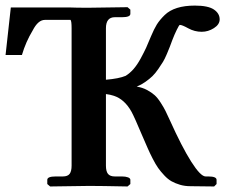

<svg xmlns="http://www.w3.org/2000/svg" viewBox="-23 -673 814 694"><path d="M751 1 665 0Q645 0 627.7 -5.1Q610.4 -10.3 596.9 -17.8Q583.5 -25.4 570.6 -39.3Q557.6 -53.2 548.6 -65.9Q539.6 -78.6 528.6 -100.1Q517.6 -121.6 510.7 -137.7L492.2 -180.2Q462.4 -251 452.1 -269.5Q427.2 -314 388.7 -326.7Q375.5 -331.1 359.9 -333V-74.2Q359.9 -53.7 367.4 -44.4Q375 -35.2 392.1 -35.2H418Q430.7 -35.2 439.5 -32Q448.2 -28.8 448.2 -22.9V-7.8L438 1Q337.9 -1 299.8 -1L158.2 1L147.9 -7.8V-22.9Q147.9 -35.2 178.2 -35.2H204.1Q221.7 -35.2 228.8 -44.7Q235.8 -54.2 235.8 -74.2V-570.8Q235.8 -597.2 231.9 -601.1H139.2Q114.7 -601.1 95.2 -563Q70.3 -522 56.2 -474.1H-2.9L16.1 -646H171.9H230Q252.9 -645 295.9 -645L438 -647L448.2 -638.2V-623Q448.2 -610.8 418 -610.8H392.1Q359.9 -610.8 359.9 -570.8V-384.8Q406.7 -388.7 431.2 -398.9Q446.3 -408.2 460 -423.8Q473.6 -439.5 485.8 -462.2Q498 -484.9 505.1 -500.2Q512.2 -515.6 522.9 -542Q533.7 -567.9 543.9 -584.5Q554.7 -601.6 572.3 -618.7Q589.8 -635.7 617.2 -644.3Q644.5 -652.8 681.2 -652.8Q729 -652.8 750 -638.7Q771 -624.5 771 -603Q771 -584.5 750.2 -571.3Q729.5 -558.1 706.1 -558.1Q680.2 -558.1 657.2 -570.8Q635.3 -583 627 -583Q624.5 -583 616 -565.4Q607.4 -547.9 600.1 -528.8L590.8 -503.9Q587.9 -496.1 580.1 -477.8Q572.3 -459.5 566.2 -449.5Q560.1 -439.5 549.3 -423.8Q538.6 -408.2 528.1 -397.9Q517.6 -387.7 502.7 -377.2Q487.8 -366.7 471.2 -359.9Q491.2 -356.9 508.1 -347.9Q524.9 -338.9 535.6 -329.3Q546.4 -319.8 558.1 -301.5Q569.8 -283.2 575.2 -272L590.8 -238.8Q634.3 -142.1 668.2 -88.6Q702.1 -35.2 720.2 -35.2H730Q759.8 -35.2 759.8 -22.9V-7.8Z"/></svg>

Font: Linux Libertine G
Style: Bold
Weight: 700
Designer: Philipp H. Poll
Foundry: Philipp H. Poll
Version: Version 5.0.3